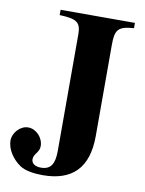

<svg xmlns="http://www.w3.org/2000/svg" viewBox="-86 -737 673 893"><g transform="rotate(10 250.0 -290.0)"><path d="M478 -676H127V-651C208 -648 228 -635 228 -577V-27C228 35 210 63 164 63C136 63 119 51 119 31C119 5 146 -5 146 -35C146 -75 112 -111 74 -111C37 -111 3 -74 3 -37C3 5 33 48 70 73C95 90 138 96 178 96C317 96 390 25 390 -126V-556C390 -628 403 -646 478 -651Z"/></g></svg>

Font: XITS Math
Style: Bold
Weight: 700
Designer: MicroPress Inc., with final additions and corrections provided by Coen Hoffman, Elsevier (retired)
Version: Version 1.302